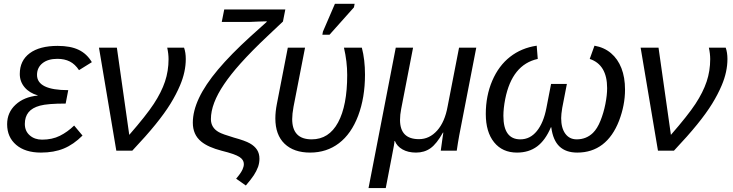

<svg xmlns="http://www.w3.org/2000/svg" viewBox="-20 -773 3758 985"><path d="M195.8 -56.6Q247.6 -56.6 286.9 -76.2Q326.2 -95.7 360.4 -128.9L403.3 -77.6Q357.4 -31.7 307.1 -11Q256.8 9.8 189.9 9.8Q109.4 9.8 63 -29.8Q16.6 -69.3 16.6 -135.7Q16.6 -195.8 59.8 -235.8Q103 -275.9 173.3 -282.7L173.8 -283.7Q130.9 -295.9 106.2 -325.2Q81.5 -354.5 81.5 -393.6Q81.5 -461.9 132.3 -499.8Q183.1 -537.6 275.9 -537.6Q341.8 -537.6 383.8 -517.3Q425.8 -497.1 451.2 -454.1L385.3 -413.1Q365.2 -443.8 338.1 -457.5Q311 -471.2 274.4 -471.2Q226.1 -471.2 198 -448.7Q169.9 -426.3 169.9 -388.7Q169.9 -310.5 330.1 -310.5L316.9 -241.7Q223.6 -241.7 185.1 -231Q145 -220.2 126.2 -196.8Q107.4 -173.3 107.4 -137.2Q107.4 -100.6 132.6 -78.6Q157.7 -56.6 195.8 -56.6Z M643.1 -81.1Q686.5 -130.9 718 -170.7Q749.5 -210.4 769 -240.2Q808.1 -299.8 826.4 -354.5Q844.7 -409.2 844.7 -469.7Q844.7 -497.1 837.9 -528.3H924.3Q933.1 -503.4 933.1 -470.2Q933.1 -437.5 925.8 -403.8Q918.5 -370.1 903.8 -335.4Q884.3 -289.1 854.5 -240.7Q824.7 -192.4 777.6 -134.3Q730.5 -76.2 658.7 0H576.7L487.8 -528.3H579.6Z M1304.2 82.5Q1295.4 106 1282 126.2Q1268.6 146.5 1241.2 178.7L1191.4 143.6Q1214.8 116.7 1224.1 96.7Q1231 81.5 1231 68.4Q1231 46.9 1208.5 32.2Q1185.1 17.1 1117.7 0.5Q1047.9 -17.6 1012.7 -46.4Q990.2 -64.9 979.7 -89.1Q969.2 -113.3 969.2 -143.6Q969.2 -203.1 1001 -270.5Q1032.7 -337.9 1098.4 -416Q1164.1 -494.1 1265.6 -586.4L1348.1 -660.6L1348.6 -663.6Q1327.6 -663.1 1306.4 -662.4Q1285.2 -661.6 1263.7 -660.6H1117.7L1130.4 -724.6H1443.8L1431.6 -662.6L1352.5 -587.9Q1312 -549.8 1277.3 -514.6Q1242.7 -479.5 1213.9 -447.3Q1188 -418.5 1167 -391.8Q1146 -365.2 1129.9 -341.3Q1062 -241.2 1062 -162.1Q1062 -117.7 1102.5 -95.2Q1121.1 -84.5 1180.7 -66.9Q1237.8 -51.3 1261.7 -37.6Q1286.1 -23.9 1298.6 -4.6Q1311 14.6 1311 41.5Q1311 62 1304.2 82.5Z M1817.4 -179.2Q1782.2 -86.4 1719 -38.3Q1655.8 9.8 1570.8 9.8Q1487.3 9.8 1439.9 -35.6Q1392.6 -81.1 1392.6 -165.5Q1392.6 -200.2 1400.4 -239.7L1456.5 -528.3H1544.9L1485.8 -225.1Q1479 -188 1479 -162.1Q1479 -110.4 1503.9 -84.2Q1528.8 -58.1 1579.1 -58.1Q1667.5 -58.1 1714.4 -144.8Q1761.2 -231.4 1761.2 -388.2Q1761.2 -457 1744.6 -528.3H1836.4Q1852.5 -466.3 1852.5 -390.1Q1852.5 -272.5 1817.4 -179.2ZM1795.9 -735.4 1670.4 -594.7H1633.8L1636.7 -610.8L1698.2 -753.4H1799.3Z M2001 -26.9Q2000 -21 1989.5 33.7Q1979 88.4 1959 191.9H1870.6L2010.3 -528.3H2099.1L2038.1 -213.9Q2032.2 -184.1 2032.2 -157.7Q2032.2 -59.1 2129.4 -59.1Q2183.1 -59.1 2222.7 -103.3Q2262.2 -147.5 2276.4 -227.1L2335 -528.3H2423.3L2342.8 -113.8Q2339.4 -96.7 2335.9 -78.1Q2332.5 -59.6 2329.3 -40Q2326.2 -20.5 2323.2 0H2241.2L2243.2 -14.2Q2247.6 -47.4 2250.5 -66.9Q2253.4 -86.4 2254.4 -92.8H2252.4Q2220.2 -35.2 2188.7 -12.7Q2157.2 9.8 2114.3 9.8Q2073.2 9.8 2044.7 -6.6Q2016.1 -22.9 2005.9 -49.8H2003.9Q2003.4 -43.9 2002.7 -38.1Q2002 -32.2 2001 -26.9Z M2858.9 -167Q2858.9 -116.2 2880.1 -87.2Q2901.4 -58.1 2938.5 -58.1Q2987.8 -58.1 3022 -91.3Q3044.4 -113.3 3060.5 -153.6Q3076.7 -193.8 3085.7 -239.3Q3094.7 -284.7 3094.7 -320.8Q3094.7 -440.9 3005.4 -470.7L3029.8 -538.6Q3079.6 -529.8 3114.5 -500.2Q3149.4 -470.7 3168 -423.3Q3186.5 -376 3186.5 -313.5Q3186.5 -233.4 3155.8 -153.3Q3124.5 -72.8 3070.6 -31.5Q3016.6 9.8 2941.4 9.8Q2883.3 9.8 2850.1 -21.7Q2816.9 -53.2 2808.1 -120.1H2806.2Q2777.8 -53.2 2735.4 -21.7Q2692.9 9.8 2632.3 9.8Q2557.6 9.8 2514.9 -43Q2472.2 -95.7 2472.2 -188.5Q2472.2 -281.2 2505.4 -358.9Q2538.6 -436 2596.7 -481.4Q2654.8 -526.9 2733.4 -538.6L2738.8 -470.7Q2606.9 -441.9 2571.8 -264.6Q2562.5 -216.8 2562.5 -178.7Q2562.5 -58.1 2649.4 -58.1Q2699.7 -58.1 2734.1 -100.6Q2768.6 -143.1 2783.2 -219.2L2807.1 -342.3H2888.2L2864.3 -219.2Q2858.9 -186 2858.9 -167Z M3421.9 -81.1Q3465.3 -130.9 3496.8 -170.7Q3528.3 -210.4 3547.9 -240.2Q3586.9 -299.8 3605.2 -354.5Q3623.5 -409.2 3623.5 -469.7Q3623.5 -497.1 3616.7 -528.3H3703.1Q3711.9 -503.4 3711.9 -470.2Q3711.9 -437.5 3704.6 -403.8Q3697.3 -370.1 3682.6 -335.4Q3663.1 -289.1 3633.3 -240.7Q3603.5 -192.4 3556.4 -134.3Q3509.3 -76.2 3437.5 0H3355.5L3266.6 -528.3H3358.4Z"/></svg>

Font: Arimo
Style: Italic
Weight: 400
Italic angle: -12°
Designer: Steve Matteson
Foundry: Monotype Imaging Inc.
Version: Version 1.33